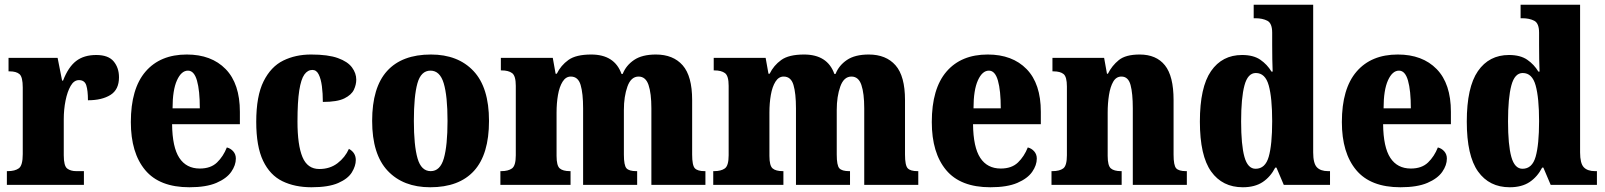

<svg xmlns="http://www.w3.org/2000/svg" viewBox="-20 -780 6771 810"><path d="M9 0V-58H13Q43 -58 59.5 -70Q76 -82 76 -130V-411Q76 -455 62.5 -467Q49 -479 20 -479H16V-536H223L242 -440H246Q268 -497 301 -522.5Q334 -548 386 -548Q437 -548 459.5 -521Q482 -494 482 -454Q482 -402 446 -379.5Q410 -357 351 -357Q351 -398 344 -420Q337 -442 313 -442Q292 -442 278 -417.5Q264 -393 256.5 -355.5Q249 -318 249 -277V-125Q249 -80 263.5 -69Q278 -58 302 -58H334V0Z M779 10Q653 10 592.5 -62.5Q532 -135 532 -265Q532 -406 594 -478Q656 -550 768 -550Q872 -550 932 -488.5Q992 -427 992 -308V-256H706Q707 -159 736.5 -114Q766 -69 823 -69Q869 -69 895.5 -94.5Q922 -120 937 -158Q953 -154 964 -141.5Q975 -129 975 -111Q975 -83 955.5 -55Q936 -27 893 -8.5Q850 10 779 10ZM823 -323Q823 -398 811 -440Q799 -482 773 -482Q745 -482 726.5 -441Q708 -400 708 -323Z M1294 10Q1224 10 1171.5 -15.5Q1119 -41 1090 -101.5Q1061 -162 1061 -266Q1061 -375 1092 -437Q1123 -499 1175 -524.5Q1227 -550 1292 -550Q1364 -550 1405.5 -535Q1447 -520 1465 -495.5Q1483 -471 1483 -444Q1483 -423 1473 -401.5Q1463 -380 1433 -365Q1403 -350 1342 -350Q1342 -386 1338 -416.5Q1334 -447 1324.5 -466Q1315 -485 1298 -485Q1278 -485 1264 -465.5Q1250 -446 1242.5 -398.5Q1235 -351 1235 -267Q1235 -168 1256 -117.5Q1277 -67 1327 -67Q1372 -67 1404 -91.5Q1436 -116 1452 -152Q1481 -136 1481 -105Q1481 -80 1464.5 -53Q1448 -26 1407 -8Q1366 10 1294 10Z M1795 10Q1681 10 1615.5 -59.5Q1550 -129 1550 -270Q1550 -411 1613 -480.5Q1676 -550 1798 -550Q1912 -550 1977.5 -480.5Q2043 -411 2043 -270Q2043 -129 1980 -59.5Q1917 10 1795 10ZM1797 -58Q1837 -58 1852.5 -112Q1868 -166 1868 -270Q1868 -375 1852 -428.5Q1836 -482 1796 -482Q1756 -482 1741 -428.5Q1726 -375 1726 -270Q1726 -166 1741.5 -112Q1757 -58 1797 -58Z M2091 0V-58H2095Q2124 -58 2140 -69.5Q2156 -81 2156 -125V-418Q2156 -460 2140.5 -471.5Q2125 -483 2096 -483H2093V-536H2312L2324 -469H2329Q2346 -504 2378 -527Q2410 -550 2474 -550Q2573 -550 2602 -468H2607Q2621 -504 2655 -527Q2689 -550 2747 -550Q2820 -550 2860 -504.5Q2900 -459 2900 -358V-128Q2900 -82 2911.5 -70Q2923 -58 2952 -58H2956V0H2728V-323Q2728 -386 2716 -421.5Q2704 -457 2674 -457Q2642 -457 2627 -415Q2612 -373 2612 -316V-128Q2612 -82 2623 -70Q2634 -58 2664 -58H2668V0H2440V-323Q2440 -386 2429.5 -421.5Q2419 -457 2388 -457Q2367 -457 2353.5 -435.5Q2340 -414 2334 -379.5Q2328 -345 2328 -305V-122Q2328 -81 2341.5 -69.5Q2355 -58 2384 -58H2387V0Z M2989 0V-58H2993Q3022 -58 3038 -69.5Q3054 -81 3054 -125V-418Q3054 -460 3038.5 -471.5Q3023 -483 2994 -483H2991V-536H3210L3222 -469H3227Q3244 -504 3276 -527Q3308 -550 3372 -550Q3471 -550 3500 -468H3505Q3519 -504 3553 -527Q3587 -550 3645 -550Q3718 -550 3758 -504.5Q3798 -459 3798 -358V-128Q3798 -82 3809.5 -70Q3821 -58 3850 -58H3854V0H3626V-323Q3626 -386 3614 -421.5Q3602 -457 3572 -457Q3540 -457 3525 -415Q3510 -373 3510 -316V-128Q3510 -82 3521 -70Q3532 -58 3562 -58H3566V0H3338V-323Q3338 -386 3327.5 -421.5Q3317 -457 3286 -457Q3265 -457 3251.5 -435.5Q3238 -414 3232 -379.5Q3226 -345 3226 -305V-122Q3226 -81 3239.5 -69.5Q3253 -58 3282 -58H3285V0Z M4158 10Q4032 10 3971.5 -62.5Q3911 -135 3911 -265Q3911 -406 3973 -478Q4035 -550 4147 -550Q4251 -550 4311 -488.5Q4371 -427 4371 -308V-256H4085Q4086 -159 4115.5 -114Q4145 -69 4202 -69Q4248 -69 4274.5 -94.5Q4301 -120 4316 -158Q4332 -154 4343 -141.5Q4354 -129 4354 -111Q4354 -83 4334.5 -55Q4315 -27 4272 -8.5Q4229 10 4158 10ZM4202 -323Q4202 -398 4190 -440Q4178 -482 4152 -482Q4124 -482 4105.5 -441Q4087 -400 4087 -323Z M4416 0V-58H4420Q4450 -58 4465.5 -69.5Q4481 -81 4481 -125V-415Q4481 -456 4467 -467.5Q4453 -479 4424 -479H4420V-536H4638L4650 -469H4654Q4671 -503 4700 -526.5Q4729 -550 4788 -550Q4858 -550 4894.5 -504.5Q4931 -459 4931 -358V-128Q4931 -82 4942 -70Q4953 -58 4983 -58H4987V0H4759V-323Q4759 -386 4749.5 -421.5Q4740 -457 4711 -457Q4689 -457 4676.5 -435.5Q4664 -414 4658.5 -379Q4653 -344 4653 -305V-122Q4653 -81 4666.5 -69.5Q4680 -58 4709 -58H4712V0Z M5223 10Q5137 10 5089.5 -56.5Q5042 -123 5042 -267Q5042 -412 5089 -480Q5136 -548 5220 -548Q5268 -548 5297 -528Q5326 -508 5344 -478H5349Q5348 -500 5347.5 -530.5Q5347 -561 5347 -590V-642Q5347 -682 5326.5 -692.5Q5306 -703 5277 -703H5269V-760H5520V-137Q5520 -91 5535.5 -74.5Q5551 -58 5583 -58H5591V0H5396L5365 -73H5360Q5340 -34 5307 -12Q5274 10 5223 10ZM5277 -68Q5318 -68 5332.5 -119Q5347 -170 5347 -269Q5347 -367 5332.5 -419.5Q5318 -472 5278 -472Q5244 -472 5230 -419.5Q5216 -367 5216 -268Q5216 -168 5230 -118Q5244 -68 5277 -68Z M5888 10Q5762 10 5701.5 -62.5Q5641 -135 5641 -265Q5641 -406 5703 -478Q5765 -550 5877 -550Q5981 -550 6041 -488.5Q6101 -427 6101 -308V-256H5815Q5816 -159 5845.5 -114Q5875 -69 5932 -69Q5978 -69 6004.5 -94.5Q6031 -120 6046 -158Q6062 -154 6073 -141.5Q6084 -129 6084 -111Q6084 -83 6064.5 -55Q6045 -27 6002 -8.5Q5959 10 5888 10ZM5932 -323Q5932 -398 5920 -440Q5908 -482 5882 -482Q5854 -482 5835.5 -441Q5817 -400 5817 -323Z M6349 10Q6263 10 6215.5 -56.5Q6168 -123 6168 -267Q6168 -412 6215 -480Q6262 -548 6346 -548Q6394 -548 6423 -528Q6452 -508 6470 -478H6475Q6474 -500 6473.5 -530.5Q6473 -561 6473 -590V-642Q6473 -682 6452.5 -692.5Q6432 -703 6403 -703H6395V-760H6646V-137Q6646 -91 6661.5 -74.5Q6677 -58 6709 -58H6717V0H6522L6491 -73H6486Q6466 -34 6433 -12Q6400 10 6349 10ZM6403 -68Q6444 -68 6458.5 -119Q6473 -170 6473 -269Q6473 -367 6458.5 -419.5Q6444 -472 6404 -472Q6370 -472 6356 -419.5Q6342 -367 6342 -268Q6342 -168 6356 -118Q6370 -68 6403 -68Z"/></svg>

Font: Noto Serif Hebrew Condensed Black
Style: Regular
Weight: 900
Width: 3
Designer: Monotype Design Team
Foundry: Monotype Imaging Inc.
Version: Version 2.004; ttfautohint (v1.8.4.7-5d5b)